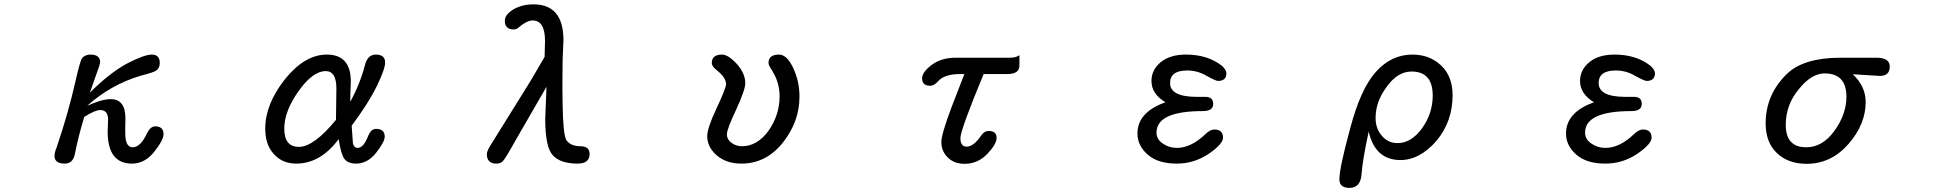

<svg xmlns="http://www.w3.org/2000/svg" viewBox="-20 -742 9040 896"><path d="M234.4 -14.6Q234.4 -30.3 244.1 -53.7Q298.8 -213.9 333 -366.2Q353.5 -458 363.3 -470.7Q377 -487.3 402.3 -487.3Q447.3 -487.3 447.3 -451.2L443.4 -434.6L399.4 -309.6Q490.2 -400.4 572.3 -445.3Q653.3 -487.3 688.5 -487.3Q725.6 -487.3 725.6 -448.2Q725.6 -423.8 708 -412.1Q697.3 -404.3 636.7 -388.7Q496.1 -346.7 386.7 -248Q454.1 -279.3 497.1 -279.3Q565.4 -279.3 565.4 -188.5L564.5 -149.4V-121.1Q564.5 -54.7 598.6 -54.7Q635.7 -54.7 665 -118.2Q681.6 -152.3 704.1 -152.3Q743.2 -152.3 743.2 -116.2Q743.2 -88.9 700.2 -34.2Q656.2 21.5 595.7 21.5Q482.4 21.5 482.4 -127.9L484.4 -183.6Q484.4 -228.5 447.3 -228.5Q423.8 -228.5 373 -196.3Q345.7 -105.5 329.1 -22.5Q320.3 21.5 282.2 21.5Q234.4 21.5 234.4 -14.6Z M1256.8 -24.4Q1217.8 -67.4 1217.8 -141.6Q1217.8 -255.9 1309.6 -372.1Q1402.3 -487.3 1504.9 -487.3Q1617.2 -487.3 1617.2 -361.3L1615.2 -306.6L1614.3 -266.6Q1659.2 -347.7 1682.6 -436.5Q1695.3 -487.3 1733.4 -487.3Q1777.3 -487.3 1777.3 -450.2Q1777.3 -420.9 1739.3 -341.8Q1699.2 -259.8 1621.1 -155.3L1627 -73.2Q1631.8 -51.8 1649.4 -51.8Q1675.8 -51.8 1697.3 -105.5Q1710.9 -140.6 1734.4 -140.6Q1775.4 -140.6 1775.4 -104.5Q1775.4 -80.1 1735.4 -29.3Q1695.3 21.5 1641.6 21.5Q1603.5 21.5 1586.9 -1Q1571.3 -21.5 1560.5 -92.8Q1475.6 21.5 1362.3 21.5Q1296.9 21.5 1256.8 -24.4ZM1547.9 -182.6 1549.8 -329.1Q1549.8 -410.2 1500 -410.2Q1439.5 -410.2 1373 -316.4Q1306.6 -222.7 1306.6 -141.6Q1306.6 -56.6 1375 -56.6Q1444.3 -56.6 1547.9 -182.6Z M2252 -22.5Q2252 -40 2277.3 -77.1L2457 -366.2L2521.5 -476.6L2523.4 -550.8Q2523.4 -646.5 2465.8 -646.5Q2438.5 -646.5 2399.4 -613.3Q2389.6 -604.5 2377 -604.5Q2335.9 -604.5 2335.9 -645.5Q2335.9 -673.8 2376 -698.2Q2416 -721.7 2469.7 -721.7Q2609.4 -721.7 2609.4 -554.7L2605.5 -460.9L2604.5 -338.9L2605.5 -255.9Q2607.4 -117.2 2623 -87.9Q2642.6 -59.6 2690.4 -59.6Q2731.4 -58.6 2731.4 -23.4Q2731.4 21.5 2675.8 21.5Q2595.7 21.5 2560.5 -16.6Q2524.4 -53.7 2524.4 -186.5L2530.3 -336.9L2388.7 -91.8Q2335.9 2.9 2325.2 11.7Q2314.5 21.5 2296.9 21.5Q2252 21.5 2252 -22.5Z M3324.2 -17.6Q3280.3 -55.7 3280.3 -107.4Q3280.3 -143.6 3324.2 -237.3Q3368.2 -330.1 3368.2 -349.6Q3368.2 -379.9 3325.2 -414.1Q3301.8 -431.6 3301.8 -448.2Q3301.8 -487.3 3349.6 -487.3Q3377.9 -487.3 3418 -444.3Q3458 -399.4 3458 -353.5Q3458 -323.2 3415 -229.5Q3372.1 -139.6 3372.1 -114.3Q3372.1 -92.8 3392.6 -76.2Q3414.1 -59.6 3442.4 -59.6Q3513.7 -59.6 3566.4 -131.8Q3618.2 -206.1 3618.2 -293Q3618.2 -360.4 3579.1 -418.9Q3566.4 -438.5 3566.4 -448.2Q3566.4 -487.3 3615.2 -487.3Q3652.3 -487.3 3681.6 -424.8Q3710.9 -362.3 3710.9 -291Q3710.9 -174.8 3633.8 -77.1Q3555.7 21.5 3439.5 21.5Q3369.1 21.5 3324.2 -17.6Z M4403.3 -6.8Q4373 -36.1 4373 -80.1Q4373 -114.3 4419.9 -240.2L4480.5 -396.5H4458Q4384.8 -395.5 4356.4 -361.3Q4338.9 -341.8 4321.3 -341.8Q4283.2 -341.8 4283.2 -376Q4283.2 -405.3 4327.1 -438.5Q4372.1 -472.7 4440.4 -472.7H4692.4Q4721.7 -472.7 4737.3 -484.4Q4737.3 -472.7 4737.3 -436.5Q4737.3 -396.5 4681.6 -396.5H4570.3Q4461.9 -134.8 4461.9 -97.7Q4461.9 -57.6 4491.2 -57.6Q4522.5 -57.6 4556.6 -106.4Q4572.3 -130.9 4593.8 -130.9Q4630.9 -130.9 4630.9 -98.6Q4630.9 -69.3 4586.9 -23.4Q4543 22.5 4481.4 22.5Q4432.6 22.5 4403.3 -6.8Z M5335.9 -20.5Q5288.1 -62.5 5288.1 -119.1Q5288.1 -214.8 5410.2 -261.7L5418.9 -264.6Q5353.5 -303.7 5353.5 -364.3Q5353.5 -417 5398.4 -453.1Q5441.4 -487.3 5514.6 -487.3Q5615.2 -487.3 5681.6 -435.5Q5703.1 -416 5703.1 -400.4Q5703.1 -364.3 5664.1 -364.3Q5654.3 -364.3 5611.3 -387.7Q5569.3 -413.1 5520.5 -413.1Q5440.4 -413.1 5440.4 -354.5Q5440.4 -290 5565.4 -290H5605.5Q5641.6 -290 5641.6 -256.8Q5641.6 -223.6 5592.8 -223.6Q5377 -223.6 5377 -123Q5377 -91.8 5406.2 -72.3Q5435.5 -51.8 5471.7 -51.8Q5538.1 -51.8 5605.5 -116.2Q5627.9 -137.7 5646.5 -137.7Q5687.5 -137.7 5687.5 -99.6Q5687.5 -70.3 5621.1 -24.4Q5552.7 21.5 5471.7 21.5Q5383.8 21.5 5335.9 -20.5Z M6230.5 94.7Q6230.5 42 6280.3 -140.6Q6329.1 -327.1 6400.4 -406.2Q6472.7 -487.3 6571.3 -487.3Q6651.4 -487.3 6705.1 -436.5Q6758.8 -385.7 6758.8 -297.9Q6758.8 -174.8 6683.6 -85Q6605.5 4.9 6515.6 4.9Q6397.5 4.9 6367.2 -127.9Q6338.9 2.9 6334 69.3Q6330.1 134.8 6277.3 134.8Q6230.5 134.8 6230.5 94.7ZM6617.2 -144.5Q6666 -213.9 6666 -295.9Q6666 -408.2 6567.4 -408.2Q6502 -408.2 6451.2 -336.9Q6399.4 -267.6 6399.4 -191.4Q6399.4 -141.6 6428.7 -108.4Q6457 -74.2 6502 -74.2Q6566.4 -74.2 6617.2 -144.5Z M7335.9 -20.5Q7288.1 -62.5 7288.1 -119.1Q7288.1 -214.8 7410.2 -261.7L7418.9 -264.6Q7353.5 -303.7 7353.5 -364.3Q7353.5 -417 7398.4 -453.1Q7441.4 -487.3 7514.6 -487.3Q7615.2 -487.3 7681.6 -435.5Q7703.1 -416 7703.1 -400.4Q7703.1 -364.3 7664.1 -364.3Q7654.3 -364.3 7611.3 -387.7Q7569.3 -413.1 7520.5 -413.1Q7440.4 -413.1 7440.4 -354.5Q7440.4 -290 7565.4 -290H7605.5Q7641.6 -290 7641.6 -256.8Q7641.6 -223.6 7592.8 -223.6Q7377 -223.6 7377 -123Q7377 -91.8 7406.2 -72.3Q7435.5 -51.8 7471.7 -51.8Q7538.1 -51.8 7605.5 -116.2Q7627.9 -137.7 7646.5 -137.7Q7687.5 -137.7 7687.5 -99.6Q7687.5 -70.3 7621.1 -24.4Q7552.7 21.5 7471.7 21.5Q7383.8 21.5 7335.9 -20.5Z M8271.5 -28.3Q8219.7 -78.1 8219.7 -166Q8219.7 -300.8 8319.3 -397.5Q8396.5 -471.7 8565.4 -472.7H8736.3Q8798.8 -472.7 8798.8 -431.6Q8798.8 -387.7 8752.9 -387.7L8626 -395.5Q8686.5 -339.8 8686.5 -265.6Q8686.5 -162.1 8606.4 -70.3Q8525.4 22.5 8411.1 22.5Q8324.2 22.5 8271.5 -28.3ZM8541 -131.8Q8596.7 -210 8596.7 -290Q8596.7 -399.4 8495.1 -399.4Q8432.6 -399.4 8374 -325.2Q8313.5 -252.9 8313.5 -159.2Q8313.5 -54.7 8409.2 -54.7Q8485.4 -54.7 8541 -131.8Z"/></svg>

Font: YuPearl-Regular
Style: Regular
Weight: 400
Designer: Max Yao
Foundry: Max-Everyday
Version: Version 1.011; ttfautohint (v1.8.3)